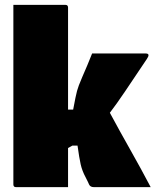

<svg xmlns="http://www.w3.org/2000/svg" viewBox="-20 -770 640 790"><path d="M260 0H46Q35 0 35 -11V-750H249Q260 -750 260 -739V-319H281Q287 -351 290.5 -368Q294 -385 297 -396Q300 -407 304.5 -419Q309 -431 318 -452Q330 -479 339.5 -502Q349 -525 359 -550H579Q591 -550 591 -543Q591 -537 584 -527Q531 -448 495 -394.5Q459 -341 432 -306Q474 -228 516.5 -153Q559 -78 600 0H367Q352 0 347 -10Q345 -15 341 -23Q337 -31 332 -41Q318 -67 312 -93.5Q306 -120 299 -171H278Q271 -167 260 -161Z"/></svg>

Font: Recursive Sn Lnr St XBk
Style: Regular
Weight: 1000
Version: Version 1.079;hotconv 1.0.112;makeotfexe 2.5.65598; ttfautoh